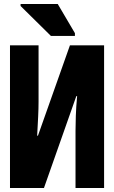

<svg xmlns="http://www.w3.org/2000/svg" viewBox="-20 -941 570 961"><path d="M30 0V-714H173V-431Q173 -399 171 -357.5Q169 -316 166 -262H170L330 -714H501V0H358V-287Q358 -318 359.5 -361.5Q361 -405 366 -460H362L200 0ZM235 -761 83 -911V-921H269L355 -775V-761Z"/></svg>

Font: Noto Sans Mono Condensed Black
Style: Regular
Weight: 900
Width: 3
Designer: Monotype Design Team
Foundry: Monotype Imaging Inc.
Version: Version 2.014